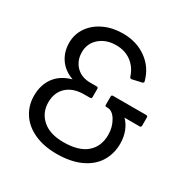

<svg xmlns="http://www.w3.org/2000/svg" viewBox="-171 -899 1040 1064"><g transform="rotate(30 349.0 -367.0)"><path d="M61 -203Q61 -273 96.5 -321Q132 -369 201 -388Q143 -409 113 -453Q83 -497 83 -555Q83 -610 113.5 -654Q144 -698 197.5 -723Q251 -748 317 -748Q405 -748 468.5 -702Q532 -656 552 -579L553 -575Q553 -569 545 -566L484 -552H481Q474 -552 471 -560Q454 -613 413.5 -643Q373 -673 317 -673Q253 -673 211.5 -637Q170 -601 170 -545Q170 -491 204 -456Q238 -421 296 -421H336Q346 -421 346 -411V-359Q346 -348 336 -348H300Q228 -348 188 -311Q148 -274 148 -211Q148 -145 195.5 -103Q243 -61 330 -61Q428 -61 477 -103.5Q526 -146 526 -220Q526 -269 502.5 -309Q479 -349 446 -349H438Q431 -349 431 -359V-411Q431 -421 441 -421H653Q663 -421 663 -411V-359Q663 -348 653 -348H556Q580 -325 594 -289.5Q608 -254 608 -211Q608 -146 576.5 -95Q545 -44 482 -15Q419 14 330 14Q246 14 185 -14.5Q124 -43 92.5 -92.5Q61 -142 61 -203Z"/></g></svg>

Font: LINE Seed Sans TH
Style: Regular
Weight: 400
Designer: Dalton Maag Ltd | Thai characters by Cadson Demak Co.,Ltd.
Foundry: Dalton Maag Ltd
Version: Version 1.002